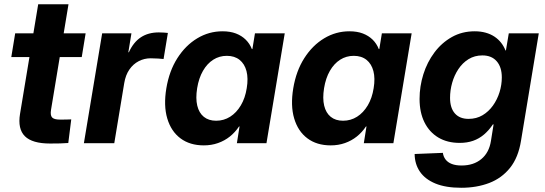

<svg xmlns="http://www.w3.org/2000/svg" viewBox="-20 -681 2592 913"><path d="M387.2 -522.5 368.7 -409.7H33.7L52.2 -522.5ZM161.6 -660.6H305.7L222.7 -159.2Q218.3 -133.3 227.5 -122.8Q236.8 -112.3 265.1 -112.3Q276.4 -112.3 293 -112.5Q309.6 -112.8 318.8 -113.3L304.7 -1Q289.1 0.5 265.4 1Q241.7 1.5 218.3 1.5Q133.3 1.5 98.4 -33.2Q63.5 -67.9 75.2 -139.2Z M378.9 0 465.8 -522.5H605L590.3 -432.6H592.8Q614.7 -480.5 649.9 -503.7Q685.1 -526.9 734.9 -526.9Q747.6 -526.9 758.5 -526.1Q769.5 -525.4 778.3 -524.4L757.8 -400.4Q749.5 -401.4 731.7 -402.6Q713.9 -403.8 696.3 -403.8Q666 -403.8 639.6 -390.1Q613.3 -376.5 595.2 -350.3Q577.1 -324.2 570.8 -286.1L523.4 0Z M949.2 10.3Q882.8 10.3 838.1 -23.2Q793.5 -56.6 775.4 -117.7Q757.3 -178.7 771 -261.2Q784.7 -343.8 823.5 -404.5Q862.3 -465.3 918 -498.8Q973.6 -532.2 1038.1 -532.2Q1074.7 -532.2 1102.1 -521.7Q1129.4 -511.2 1148.4 -492.4Q1167.5 -473.6 1177.7 -447.8H1180.2L1192.4 -522.5H1334L1247.1 0H1106.4L1119.1 -79.6H1116.7Q1098.1 -51.8 1073 -31.7Q1047.9 -11.7 1016.6 -0.7Q985.4 10.3 949.2 10.3ZM1007.8 -106.9Q1044.4 -106.9 1074.5 -126Q1104.5 -145 1125.2 -179.9Q1146 -214.8 1153.3 -261.7Q1161.1 -308.6 1152.1 -343Q1143.1 -377.4 1119.1 -396.5Q1095.2 -415.5 1058.6 -415.5Q1022.9 -415.5 993.9 -397Q964.8 -378.4 945.1 -344Q925.3 -309.6 917.5 -261.7Q909.7 -213.4 918 -178.7Q926.3 -144 949.2 -125.5Q972.2 -106.9 1007.8 -106.9Z M1552.7 10.3Q1486.3 10.3 1441.7 -23.2Q1397 -56.6 1378.9 -117.7Q1360.8 -178.7 1374.5 -261.2Q1388.2 -343.8 1427 -404.5Q1465.8 -465.3 1521.5 -498.8Q1577.1 -532.2 1641.6 -532.2Q1678.2 -532.2 1705.6 -521.7Q1732.9 -511.2 1752 -492.4Q1771 -473.6 1781.2 -447.8H1783.7L1795.9 -522.5H1937.5L1850.6 0H1710L1722.7 -79.6H1720.2Q1701.7 -51.8 1676.5 -31.7Q1651.4 -11.7 1620.1 -0.7Q1588.9 10.3 1552.7 10.3ZM1611.3 -106.9Q1647.9 -106.9 1678 -126Q1708 -145 1728.8 -179.9Q1749.5 -214.8 1756.8 -261.7Q1764.6 -308.6 1755.6 -343Q1746.6 -377.4 1722.7 -396.5Q1698.7 -415.5 1662.1 -415.5Q1626.5 -415.5 1597.4 -397Q1568.4 -378.4 1548.6 -344Q1528.8 -309.6 1521 -261.7Q1513.2 -213.4 1521.5 -178.7Q1529.8 -144 1552.7 -125.5Q1575.7 -106.9 1611.3 -106.9Z M2173.3 211.9Q2099.6 211.9 2050.5 191.7Q2001.5 171.4 1976.8 135.3Q1952.1 99.1 1951.7 51.3L2085.9 45.9Q2088.4 64 2098.9 77.6Q2109.4 91.3 2128.2 98.6Q2147 106 2174.8 106Q2231.9 106 2268.8 75.4Q2305.7 44.9 2314.5 -10.7L2327.1 -89.4H2323.7Q2304.7 -61 2281.5 -41.3Q2258.3 -21.5 2229.7 -11.5Q2201.2 -1.5 2166 -1.5Q2106.9 -1.5 2064.2 -27.1Q2021.5 -52.7 1998.3 -99.6Q1975.1 -146.5 1975.1 -210.4Q1975.1 -270.5 1993.2 -327.9Q2011.2 -385.3 2045.7 -431.4Q2080.1 -477.5 2128.7 -504.9Q2177.2 -532.2 2237.3 -532.2Q2265.6 -532.2 2289.3 -525.6Q2313 -519 2331.3 -506.8Q2349.6 -494.6 2362.8 -477.8Q2376 -460.9 2383.8 -440.9H2385.7L2399.4 -522.5H2542L2457.5 -11.7Q2444.8 67.9 2405.3 117.2Q2365.7 166.5 2306.2 189.2Q2246.6 211.9 2173.3 211.9ZM2208 -115.7Q2245.6 -115.7 2274.7 -133.1Q2303.7 -150.4 2324.2 -179.2Q2344.7 -208 2355.5 -242.9Q2366.2 -277.8 2366.2 -313Q2366.2 -361.8 2342 -389.6Q2317.9 -417.5 2273.9 -417.5Q2236.8 -417.5 2208 -399.7Q2179.2 -381.8 2159.7 -352.3Q2140.1 -322.8 2130.1 -287.1Q2120.1 -251.5 2120.1 -215.8Q2120.1 -167.5 2143.1 -141.6Q2166 -115.7 2208 -115.7Z"/></svg>

Font: Inter 28pt
Style: Bold Italic
Weight: 700
Italic angle: -9.3988°
Designer: Rasmus Andersson
Foundry: rsms
Version: Version 4.001;git-66647c0bb